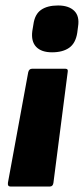

<svg xmlns="http://www.w3.org/2000/svg" viewBox="-20 -529 306 701"><path d="M219 -278Q230 -278 227 -265L175 139Q173 152 162 152H18Q7 152 9 138L83 -265Q86 -278 97 -278ZM192 -509Q231 -509 251 -489.5Q271 -470 265 -432L262 -409Q256 -371 232.5 -354.5Q209 -338 170 -338Q131 -338 112 -358Q93 -378 98 -416L102 -440Q107 -477 130 -493Q153 -509 192 -509Z"/></svg>

Font: Sofia Sans Extra Condensed Black
Style: Italic
Weight: 900
Italic angle: -9°
Version: Version 4.100